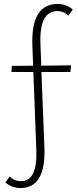

<svg xmlns="http://www.w3.org/2000/svg" viewBox="-20 -731 396 973"><path d="M185 -508 189 -398 340 -400 337 -366H190L205 17Q213 222 83 222Q42 222 7 194L29 164Q55 187 84 187Q171 189 164 27L149 -366H38L40 -397L148 -398L144 -498Q136 -711 272 -711Q314 -711 349 -683L327 -652Q301 -675 272 -675Q178 -675 185 -508Z"/></svg>

Font: EauTestText Light
Style: Regular
Weight: 300
Designer: Christian Thalmann (Catharsis Fonts)
Version: Version 0.001;PS 000.001;hotconv 1.0.88;makeotf.lib2.5.64775